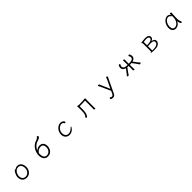

<svg xmlns="http://www.w3.org/2000/svg" viewBox="834 -3443 6332 6332"><g transform="rotate(-45 4000.0 -276.5)"><path d="M412 -442Q407 -452 396 -452Q386 -452 366.5 -431Q347 -410 326.5 -374.5Q306 -339 291.5 -295.5Q277 -252 277 -207Q277 -104 331.5 -44Q386 16 486 16Q544 16 588 -6.5Q632 -29 662 -67Q692 -105 707.5 -151Q723 -197 723 -245Q723 -358 669.5 -421Q616 -484 531 -484Q489 -484 460.5 -470.5Q432 -457 412 -442ZM486 -35Q414 -35 373 -80Q332 -125 332 -208Q332 -247 346.5 -287Q361 -327 386.5 -360.5Q412 -394 447.5 -414Q483 -434 525 -434Q594 -434 631 -381.5Q668 -329 668 -245Q668 -187 643 -139.5Q618 -92 576.5 -63.5Q535 -35 486 -35Z M1358 -368Q1380 -427 1417 -471Q1454 -515 1497 -543.5Q1540 -572 1580 -583Q1632 -597 1663.5 -614.5Q1695 -632 1715 -657Q1721 -666 1721 -675Q1721 -690 1707.5 -702Q1694 -714 1682 -714Q1676 -714 1671 -708Q1640 -658 1564 -635Q1497 -615 1443.5 -573.5Q1390 -532 1353 -476Q1316 -420 1296.5 -355Q1277 -290 1277 -222Q1277 -157 1297.5 -103Q1318 -49 1361 -17Q1404 15 1470 15Q1545 15 1597.5 -20.5Q1650 -56 1678 -114Q1706 -172 1706 -239Q1706 -334 1659.5 -387Q1613 -440 1524 -440Q1490 -440 1445 -425.5Q1400 -411 1358 -368ZM1337 -277Q1367 -322 1401 -346Q1435 -370 1467.5 -378.5Q1500 -387 1525 -387Q1588 -387 1618.5 -348Q1649 -309 1649 -239Q1649 -183 1626.5 -137Q1604 -91 1564 -64Q1524 -37 1471 -37Q1403 -37 1368.5 -88.5Q1334 -140 1334 -222Q1334 -236 1335 -251Q1336 -266 1337 -277Z M2709 -142Q2709 -152 2701 -152Q2693 -152 2680 -139Q2657 -115 2627.5 -91Q2598 -67 2561 -50.5Q2524 -34 2476 -34Q2444 -34 2412.5 -51.5Q2381 -69 2360.5 -105.5Q2340 -142 2340 -199Q2340 -246 2357.5 -288.5Q2375 -331 2404.5 -363.5Q2434 -396 2469.5 -415Q2505 -434 2541 -434Q2576 -434 2599 -416.5Q2622 -399 2639 -367Q2642 -362 2648 -362Q2659 -362 2670.5 -374Q2682 -386 2682 -400Q2682 -403 2675 -416Q2668 -429 2652 -444.5Q2636 -460 2608.5 -472Q2581 -484 2539 -484Q2493 -484 2447.5 -461.5Q2402 -439 2365 -399Q2328 -359 2306 -306.5Q2284 -254 2284 -194Q2284 -126 2310.5 -79Q2337 -32 2380.5 -8Q2424 16 2476 16Q2535 16 2578.5 -5Q2622 -26 2651 -55Q2680 -84 2694.5 -109Q2709 -134 2709 -142Z M3637 -426V-107Q3637 -99 3636.5 -81Q3636 -63 3635.5 -45Q3635 -27 3635 -19Q3635 -7 3650.5 0.5Q3666 8 3679 8Q3694 8 3694 -1Q3694 -13 3693 -36Q3692 -59 3691.5 -80Q3691 -101 3691 -107V-402Q3691 -415 3696.5 -424.5Q3702 -434 3702 -442Q3702 -455 3687 -469.5Q3672 -484 3657 -484Q3646 -484 3629.5 -479Q3613 -474 3587 -473L3384 -467Q3384 -467 3374.5 -470.5Q3365 -474 3352.5 -477.5Q3340 -481 3331 -481Q3324 -481 3321 -477Q3319 -473 3319 -468Q3319 -458 3322 -437Q3325 -416 3325 -387V-281Q3325 -226 3320.5 -181.5Q3316 -137 3301.5 -100Q3287 -63 3256 -29Q3251 -22 3251 -18Q3251 -7 3264.5 2Q3278 11 3290 11Q3299 11 3303 6Q3348 -47 3363.5 -116.5Q3379 -186 3379 -291V-417Z M4356 161H4366Q4404 161 4429 141.5Q4454 122 4474 80L4685 -363Q4694 -382 4705 -402Q4716 -422 4724 -437Q4727 -443 4727 -449Q4727 -464 4713 -474.5Q4699 -485 4686 -485Q4675 -485 4672 -476Q4665 -453 4655 -428.5Q4645 -404 4635 -383L4503 -108L4378 -393Q4370 -412 4362.5 -430.5Q4355 -449 4348 -467Q4346 -474 4335 -477.5Q4324 -481 4312 -481Q4300 -481 4290.5 -477.5Q4281 -474 4281 -466Q4281 -464 4283 -460Q4292 -445 4304.5 -419.5Q4317 -394 4324 -379L4474 -44L4430 49Q4416 80 4397.5 94Q4379 108 4363 108Q4350 108 4333.5 104.5Q4317 101 4304 87Q4298 80 4291 80Q4280 80 4271 94.5Q4262 109 4262 122Q4262 131 4267 134Q4290 153 4313.5 157Q4337 161 4356 161Z M5463 -214V-106Q5463 -99 5462.5 -81Q5462 -63 5461.5 -44.5Q5461 -26 5461 -18Q5461 -6 5476.5 1.5Q5492 9 5505 9Q5520 9 5520 0Q5520 -12 5519 -35Q5518 -58 5517.5 -79Q5517 -100 5517 -106V-214Q5557 -214 5596 -217Q5596 -217 5607.5 -202Q5619 -187 5635.5 -165Q5652 -143 5667.5 -122Q5683 -101 5690 -90Q5707 -67 5723.5 -42.5Q5740 -18 5750 -1Q5755 8 5771 8Q5787 8 5803.5 -0.5Q5820 -9 5820 -17Q5820 -19 5817 -22Q5797 -42 5774 -70Q5751 -98 5733 -122Q5718 -143 5699.5 -167.5Q5681 -192 5668 -209.5Q5655 -227 5655 -227Q5685 -235 5713 -250Q5741 -265 5759.5 -293.5Q5778 -322 5778 -368Q5778 -391 5771 -416.5Q5764 -442 5748 -469Q5743 -476 5731 -476Q5718 -476 5705 -468.5Q5692 -461 5692 -449Q5692 -441 5697 -435Q5710 -418 5715.5 -400Q5721 -382 5721 -365Q5721 -337 5705 -314Q5689 -291 5645 -277.5Q5601 -264 5517 -264V-366Q5517 -378 5517.5 -396Q5518 -414 5518.5 -430.5Q5519 -447 5519 -455Q5519 -467 5504 -474.5Q5489 -482 5475 -482Q5460 -482 5460 -473Q5460 -462 5461 -440Q5462 -418 5462.5 -397Q5463 -376 5463 -366V-264Q5385 -265 5345.5 -280Q5306 -295 5292 -318Q5278 -341 5278 -365Q5278 -382 5283.5 -400Q5289 -418 5302 -435Q5307 -441 5307 -449Q5307 -461 5294 -468.5Q5281 -476 5268 -476Q5256 -476 5251 -469Q5235 -442 5228 -417Q5221 -392 5221 -369Q5221 -331 5234.5 -305.5Q5248 -280 5268 -264Q5288 -248 5308.5 -240Q5329 -232 5344 -228Q5294 -159 5263.5 -118.5Q5233 -78 5215 -56.5Q5197 -35 5184 -22Q5181 -19 5181 -16Q5181 -8 5197 0.5Q5213 9 5228 9Q5243 9 5249 -1Q5268 -33 5296.5 -73.5Q5325 -114 5354.5 -153Q5384 -192 5404 -218Q5418 -217 5433 -216Q5448 -215 5463 -214Z M6388 13H6416Q6446 13 6482.5 11.5Q6519 10 6546 6Q6587 -1 6622.5 -22.5Q6658 -44 6680 -77.5Q6702 -111 6702 -153Q6702 -201 6664 -229Q6626 -257 6569 -262Q6610 -270 6637.5 -300.5Q6665 -331 6665 -371Q6665 -415 6626 -448.5Q6587 -482 6506 -482Q6486 -482 6456.5 -480Q6427 -478 6396 -474.5Q6365 -471 6340 -468Q6315 -465 6304 -463Q6296 -462 6296 -453Q6296 -444 6304 -433.5Q6312 -423 6320 -418V-27H6309Q6288 -27 6288 -12Q6288 0 6313.5 5Q6339 10 6388 13ZM6374 -271V-421Q6389 -424 6413.5 -427.5Q6438 -431 6463 -433Q6488 -435 6501 -435Q6611 -435 6611 -367Q6611 -345 6595 -327Q6579 -309 6554 -297Q6529 -285 6502 -280Q6492 -278 6468 -276Q6444 -274 6418 -272.5Q6392 -271 6374 -271ZM6513 -232H6524Q6548 -232 6577 -225.5Q6606 -219 6627 -201.5Q6648 -184 6648 -151Q6648 -109 6615.5 -78.5Q6583 -48 6533 -37Q6510 -32 6473.5 -29.5Q6437 -27 6406 -27Q6397 -27 6389 -27.5Q6381 -28 6374 -28V-226Q6393 -228 6419 -229Q6445 -230 6470.5 -231Q6496 -232 6513 -232Z M7706 -457V-459Q7706 -470 7690.5 -477Q7675 -484 7661 -484Q7644 -484 7644 -475Q7644 -468 7643.5 -450.5Q7643 -433 7642 -410Q7626 -448 7592.5 -466Q7559 -484 7522 -484Q7478 -484 7434.5 -460Q7391 -436 7355.5 -393Q7320 -350 7298.5 -294Q7277 -238 7277 -175Q7277 -81 7320.5 -32.5Q7364 16 7436 16Q7493 16 7548.5 -18.5Q7604 -53 7640 -126Q7641 -109 7646 -86Q7651 -63 7658.5 -40.5Q7666 -18 7675.5 -3.5Q7685 11 7695 11Q7709 11 7719.5 -2.5Q7730 -16 7730 -27Q7730 -30 7728 -34Q7711 -61 7703.5 -93Q7696 -125 7694.5 -152.5Q7693 -180 7693 -193Q7693 -211 7694 -246Q7695 -281 7696.5 -321.5Q7698 -362 7700.5 -398.5Q7703 -435 7706 -457ZM7642 -386Q7641 -361 7641 -333.5Q7641 -306 7640 -291Q7637 -214 7607 -156Q7577 -98 7531.5 -66Q7486 -34 7436 -34Q7392 -34 7363 -68.5Q7334 -103 7334 -180Q7334 -234 7350.5 -280.5Q7367 -327 7395 -362Q7423 -397 7456.5 -416.5Q7490 -436 7523 -436Q7546 -436 7571 -422.5Q7596 -409 7615 -380Q7618 -376 7624 -376Q7629 -376 7634.5 -379Q7640 -382 7642 -386Z"/></g></svg>

Font: Klee One
Style: Regular
Weight: 400
Designer: Fontworks Inc.
Foundry: Fontworks Inc.
Version: Version 1.100